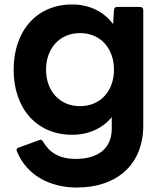

<svg xmlns="http://www.w3.org/2000/svg" viewBox="-20 -555 734 859"><path d="M324 284C500 284 621 184 621 6V-510C621 -519 615 -524 606 -524H505C496 -524 490 -520 490 -510L486 -447C446 -502 381 -535 303 -535C143 -535 41 -416 41 -243C41 -71 143 48 303 48C377 48 439 19 480 -31V20C480 119 406 156 319 156C244 156 200 126 173 79C170 74 166 70 161 70C159 70 157 71 155 72L64 105C58 107 54 111 54 116C54 118 55 120 56 123C100 230 204 284 324 284ZM186 -243C186 -340 248 -407 338 -407C428 -407 490 -340 490 -243C490 -147 428 -80 338 -80C248 -80 186 -147 186 -243Z"/></svg>

Font: LINE Seed JP_OTF Bold
Style: Regular
Weight: 700
Designer: LINE & Fontrix & Fontworks
Version: Version 1.009